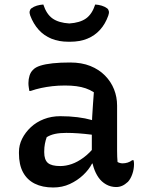

<svg xmlns="http://www.w3.org/2000/svg" viewBox="-20 -821 640 851"><path d="M499 -353Q499 -328 499 -303Q499 -278 499 -253Q499 -228 499 -202.5Q499 -177 499 -152Q499 -138 499.5 -126.5Q500 -115 501 -103Q506 -100 512 -98.5Q518 -97 523 -97Q535 -97 546 -100.5Q557 -104 566 -111H572Q573 -106 573.5 -102.5Q574 -99 574 -94Q574 -71 566.5 -49.5Q559 -28 547 -15Q534 -3 521.5 2.5Q509 8 495 8Q471 8 450.5 -3.5Q430 -15 416.5 -34.5Q403 -54 395 -79Q387 -104 387 -130Q387 -158 387 -187.5Q387 -217 387 -240Q387 -274 388.5 -302Q390 -330 392 -357Q394 -384 396 -412Q379 -423 360 -429.5Q341 -436 318.5 -439Q296 -442 268 -442Q238 -442 212 -439Q186 -436 162.5 -431Q139 -426 116 -418H110Q109 -425 107.5 -434Q106 -443 106 -453Q106 -470 111 -486Q116 -502 127 -512Q137 -523 159 -530Q181 -537 214 -540.5Q247 -544 291 -544Q342 -544 380.5 -528.5Q419 -513 445.5 -486Q472 -459 485.5 -425Q499 -391 499 -353ZM176 -146Q176 -113 192 -99Q208 -85 247 -85Q272 -85 298 -94Q324 -103 351 -123Q378 -143 403 -175L408 -96H388Q374 -69 348.5 -45Q323 -21 289.5 -5.5Q256 10 216 10Q168 10 134 -7Q100 -24 82 -57.5Q64 -91 64 -141V-147Q64 -178 78 -206Q92 -234 116.5 -257Q141 -280 174.5 -293Q208 -306 247 -306Q288 -306 323.5 -301.5Q359 -297 385 -289.5Q411 -282 421 -273Q427 -268 431 -260.5Q435 -253 437 -241.5Q439 -230 439 -214Q411 -221 383 -224.5Q355 -228 327.5 -230Q300 -232 274 -232Q245 -232 224 -227.5Q203 -223 187 -213Q182 -199 179 -183.5Q176 -168 176 -149ZM287 -717Q334 -720 361 -739Q388 -758 402 -801Q417 -800 430.5 -796Q444 -792 455 -784Q461 -779 462.5 -771Q464 -763 460 -752Q447 -715 423.5 -689Q400 -663 367 -649.5Q334 -636 291 -636H283Q241 -636 208 -649.5Q175 -663 151.5 -689Q128 -715 114 -752Q110 -763 111.5 -771Q113 -779 119 -784Q130 -792 143.5 -796Q157 -800 172 -801Q186 -758 213 -739Q240 -720 287 -717Z"/></svg>

Font: Recursive Monospace Casual Medium
Style: Regular
Weight: 500
Version: Version 1.047